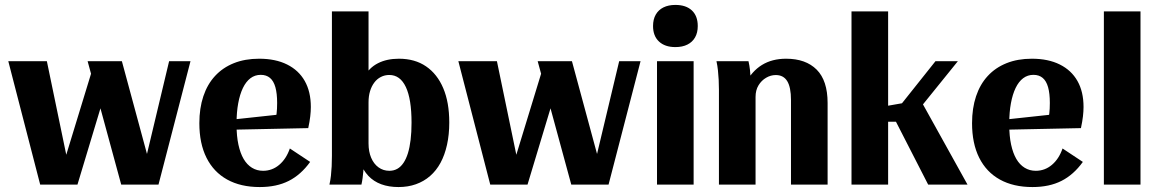

<svg xmlns="http://www.w3.org/2000/svg" viewBox="-20 -746 4681 776"><path d="M469.9 0 334.1 -498.7H472.6L585.9 -80H563.6L663.5 -498.7H749.9L620.6 0ZM142.4 0 13.5 -498.7H169.4L256.2 -80H235.4L356.1 -474.7L417.4 -412.4L293.1 0Z M1030 10Q952.9 10 898.2 -20.3Q843.5 -50.6 814.6 -108.4Q785.7 -166.2 785.7 -248Q785.7 -308.7 801.9 -357Q818.1 -405.4 849.2 -439Q880.3 -472.7 925.2 -490.7Q970.1 -508.7 1027.4 -508.7Q1093.5 -508.7 1140.4 -485.3Q1187.2 -462 1211.7 -418.7Q1236.3 -375.4 1236.3 -313.6Q1236.3 -296.3 1233.9 -275.5Q1231.5 -254.6 1225.8 -228.2L891.3 -221.2V-259.7L1136.1 -286.1L1089.6 -247.3Q1095.6 -269.5 1097.9 -287.1Q1100.1 -304.8 1100.1 -329.9Q1100.1 -368.3 1093 -393.6Q1085.9 -418.8 1071.2 -431.1Q1056.5 -443.5 1033.8 -443.5Q1010.5 -443.5 992.3 -429.9Q974.2 -416.2 961.8 -390.5Q949.4 -364.7 942.8 -328.7Q936.1 -292.8 936.1 -248.4V-240.9Q936.1 -196.1 943.6 -161.4Q951.1 -126.8 964.7 -103.5Q978.4 -80.2 998.3 -68Q1018.3 -55.7 1043.2 -55.7Q1079.9 -55.7 1108.3 -79.6Q1136.8 -103.5 1151.5 -145.9L1233.5 -91.6Q1196.2 -39.7 1147.1 -14.9Q1098 10 1030 10Z M1590.8 10Q1551.6 10 1520.8 -1.3Q1490 -12.7 1468.7 -35.3Q1447.4 -58 1435.3 -91.1L1450.8 -115.6Q1450.8 -98.6 1450.3 -83.5Q1449.8 -68.3 1448.5 -54Q1447.1 -39.8 1445.5 -26.4Q1443.8 -13.1 1440.8 0H1311.5Q1315.5 -17.7 1317.5 -35.5Q1319.5 -53.3 1320.5 -73.6Q1321.5 -93.8 1321.5 -115.6V-700H1469.5V-416.8L1452.1 -435.5Q1471.8 -472.2 1507.5 -490.4Q1543.2 -508.7 1592.2 -508.7Q1656.7 -508.7 1701.9 -477.8Q1747.1 -446.9 1771.4 -389.7Q1795.8 -332.5 1795.8 -251Q1795.8 -202.2 1786.7 -160.9Q1777.6 -119.7 1760.5 -88.1Q1743.4 -56.5 1718.2 -34.6Q1693 -12.7 1661 -1.4Q1629 10 1590.8 10ZM1553.7 -55.7Q1571.4 -55.7 1585.6 -63.6Q1599.8 -71.5 1610.6 -87.5Q1621.4 -103.4 1628.7 -126.8Q1635.9 -150.3 1639.6 -181.1Q1643.3 -212 1643.3 -250.3Q1643.3 -345.6 1620.3 -394.3Q1597.3 -443 1553.4 -443Q1535 -443 1519.3 -434.9Q1503.6 -426.9 1492.7 -412.2Q1481.7 -397.6 1475.6 -377.5Q1469.5 -357.4 1469.5 -332.5V-166.2Q1469.5 -133.3 1480.1 -108.4Q1490.7 -83.5 1509.8 -69.6Q1529 -55.7 1553.7 -55.7Z M2288.9 0 2153.1 -498.7H2291.6L2404.9 -80H2382.6L2482.5 -498.7H2568.9L2439.6 0ZM1961.4 0 1832.5 -498.7H1988.4L2075.2 -80H2054.4L2175.1 -474.7L2236.4 -412.4L2112.1 0Z M2635.4 0V-498.7H2783.4V0ZM2709.6 -555.7Q2667.4 -555.7 2643.4 -578.2Q2619.4 -600.6 2619.4 -640.7Q2619.4 -667.9 2630.3 -686.9Q2641.2 -706 2661.3 -716Q2681.5 -726.1 2709.7 -726.1Q2752.6 -726.1 2776.4 -703.8Q2800.1 -681.5 2800.1 -640.7Q2800.1 -613.9 2789.3 -595Q2778.6 -576 2758.4 -565.9Q2738.3 -555.7 2709.6 -555.7Z M2885.7 0V-383.1Q2885.7 -403.9 2884.7 -423.2Q2883.7 -442.5 2881.7 -461.5Q2879.7 -480.6 2875.7 -498.7H3005.1Q3009.1 -482 3011.1 -463.7Q3013.1 -445.4 3014.1 -425.7Q3015.1 -406.1 3015.1 -383.1L2993.3 -408.9Q3018.5 -458.1 3059.5 -483.4Q3100.5 -508.7 3157.2 -508.7Q3236.6 -508.7 3280.8 -464.5Q3324.9 -420.2 3324.9 -329.8V0H3176.9V-341.9Q3176.9 -393.1 3161.8 -417.9Q3146.7 -442.7 3115.4 -442.7Q3095 -442.7 3076.3 -431.7Q3057.5 -420.7 3045.6 -401.1Q3033.7 -381.5 3033.7 -354.1V0Z M3543.2 -253.9V-314.2L3625.5 -328.6L3760.9 -498.7H3851.4L3653.6 -253.9ZM3421.5 0V-700H3569.5V0ZM3731.3 0 3583.3 -288.9 3703.9 -335.7 3890.3 0Z M4153 10Q4075.9 10 4021.2 -20.3Q3966.5 -50.6 3937.6 -108.4Q3908.7 -166.2 3908.7 -248Q3908.7 -308.7 3924.9 -357Q3941.1 -405.4 3972.2 -439Q4003.3 -472.7 4048.2 -490.7Q4093.1 -508.7 4150.4 -508.7Q4216.5 -508.7 4263.4 -485.3Q4310.2 -462 4334.7 -418.7Q4359.3 -375.4 4359.3 -313.6Q4359.3 -296.3 4356.9 -275.5Q4354.5 -254.6 4348.8 -228.2L4014.3 -221.2V-259.7L4259.1 -286.1L4212.6 -247.3Q4218.6 -269.5 4220.9 -287.1Q4223.1 -304.8 4223.1 -329.9Q4223.1 -368.3 4216 -393.6Q4208.9 -418.8 4194.2 -431.1Q4179.5 -443.5 4156.8 -443.5Q4133.5 -443.5 4115.3 -429.9Q4097.2 -416.2 4084.8 -390.5Q4072.4 -364.7 4065.8 -328.7Q4059.1 -292.8 4059.1 -248.4V-240.9Q4059.1 -196.1 4066.6 -161.4Q4074.1 -126.8 4087.7 -103.5Q4101.4 -80.2 4121.3 -68Q4141.3 -55.7 4166.2 -55.7Q4202.9 -55.7 4231.3 -79.6Q4259.8 -103.5 4274.5 -145.9L4356.5 -91.6Q4319.2 -39.7 4270.1 -14.9Q4221 10 4153 10Z M4441.5 0V-700H4589.5V0Z"/></svg>

Font: Sutasoma
Style: Regular
Weight: 400
Designer: Izhar Fathurrohim, Akbar Rohmanto, Arusyal Khofiqoini
Foundry: Kiwari Kolektiv
Version: Version 1.102